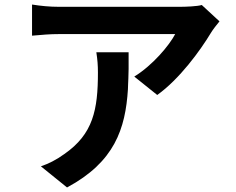

<svg xmlns="http://www.w3.org/2000/svg" viewBox="-20 -771 1040 845"><path d="M908 -626C917 -641 935 -664 946 -677L868 -749C849 -743 797 -741 770 -741H240C198 -741 159 -745 121 -751V-614C168 -618 198 -621 240 -621H751C725 -571 651 -483 571 -434L672 -353C770 -423 861 -548 908 -626ZM546 -541H404C409 -509 411 -483 411 -452C411 -288 390 -181 263 -93C226 -66 192 -50 160 -39L275 54C484 -58 532 -204 543 -378L546 -465L543 -383C545 -410 545 -439 546 -468V-473C546 -490 546 -507 546 -525V-541Z"/></svg>

Font: Glow Sans TC Normal
Style: Bold
Weight: 700
Designer: Ryoko NISHIZUKA (kana, bopomofo & ideographs); Paul D. Hunt (Latin, Greek & Cyrillic); Sandoll Communications, Soo-young
Version: Version 0.93